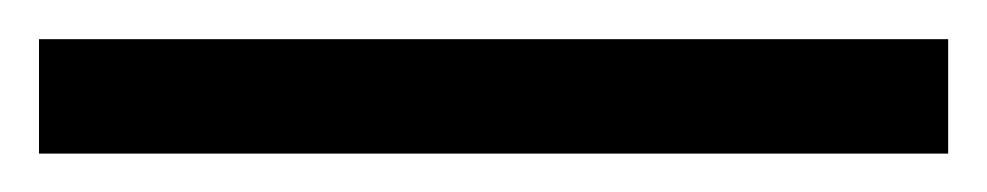

<svg xmlns="http://www.w3.org/2000/svg" viewBox="-25 -839 509 99"><path d="M463.9 -759.8V-818.8H-4.9V-759.8Z"/></svg>

Font: The Erased English
Style: Regular
Weight: 400
Designer: Monotype Design team + ligartures altered by 180 Amsterdam
Foundry: Monotype Imaging Inc.
Version: Version 1.030;Glyphs 3.1.2 (3151)